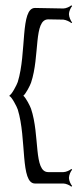

<svg xmlns="http://www.w3.org/2000/svg" viewBox="-20 -607 308 724"><path d="M16 -244C23 -244 44 -204 47 -194C81 -84 56 85 112 85H219C229 85 244 92 249 97L252 94C247 89 240 74 240 64C240 53 247 38 252 33L249 30C244 35 229 42 219 42H162C106 42 131 -96 97 -197C94 -206 78 -238 68 -246C78 -254 94 -286 97 -295C131 -396 106 -534 162 -534L219 -533C229 -532 244 -525 249 -520L252 -522C247 -528 240 -543 240 -554C240 -564 247 -579 252 -584L249 -587C244 -582 229 -575 219 -575L112 -577C56 -577 81 -408 47 -298C44 -288 23 -248 16 -248Z"/></svg>

Font: Armata Saber
Style: Rg
Weight: 400
Designer: Jasper
Foundry: Cannot Into Space Fonts
Version: Version 0.970